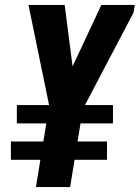

<svg xmlns="http://www.w3.org/2000/svg" viewBox="-20 -755 564 775"><path d="M125 0 143 -110H24V-184H155L167 -257H48V-331H178L95 -735H241L273 -487L389 -735H524L519 -704L323 -331H436V-257H305L293 -184H412V-110H281L263 0Z"/></svg>

Font: Iosevka SS04 Heavy
Style: Italic
Weight: 900
Italic angle: -9°
Monospace: yes
Designer: Belleve Invis
Foundry: Belleve Invis
Version: Version 19.0.0; ttfautohint (v1.8.4)